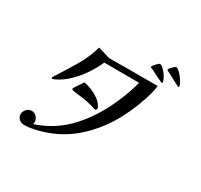

<svg xmlns="http://www.w3.org/2000/svg" viewBox="-172 -1051 1344 1287"><g transform="rotate(30 500.0 -407.0)"><path d="M800 -658Q793 -605 772 -542.5Q751 -480 723.5 -420Q696 -360 667 -314Q598 -203 503 -123.5Q408 -44 281 -6Q250 3 217.5 9.5Q185 16 153 16Q132 16 115 1.5Q98 -13 98 -35Q98 -57 114.5 -74.5Q131 -92 153 -92Q175 -92 191 -74.5Q207 -57 207 -35Q207 -31 206 -27Q205 -23 203 -19Q354 -68 458 -184Q538 -273 594.5 -386Q651 -499 681 -614L411 -615Q390 -565 355 -513Q320 -461 275.5 -418Q231 -375 181 -352Q171 -347 163 -347Q157 -347 157 -351Q157 -356 159.5 -359Q162 -362 164 -366Q213 -442 259.5 -519.5Q306 -597 331 -685L398 -665Q404 -664 409.5 -661.5Q415 -659 421 -658Q432 -657 443 -657Q454 -657 465 -657Q486 -657 506.5 -657.5Q527 -658 548 -658ZM526 -325Q526 -320 522 -315.5Q518 -311 513 -311Q511 -311 509 -312Q487 -320 464.5 -325.5Q442 -331 419 -335Q396 -339 373.5 -341Q351 -343 328 -347Q324 -348 319 -350Q314 -352 314 -357Q314 -360 320.5 -370.5Q327 -381 336 -394.5Q345 -408 352.5 -419Q360 -430 363 -434Q392 -428 423 -415.5Q454 -403 480.5 -384Q507 -365 522 -338Q524 -335 525 -332Q526 -329 526 -325ZM817 -695Q817 -689 813 -689Q812 -689 800.5 -694.5Q789 -700 774 -707Q759 -714 746.5 -720.5Q734 -727 730 -729Q718 -736 707 -740Q705 -741 700.5 -742Q696 -743 696 -747Q696 -751 705 -762.5Q714 -774 724.5 -784Q735 -794 739 -794Q750 -794 763 -782.5Q776 -771 788.5 -754.5Q801 -738 809 -721.5Q817 -705 817 -695ZM927 -726Q927 -721 922 -721Q921 -721 909.5 -727Q898 -733 882.5 -741Q867 -749 854.5 -756Q842 -763 838 -765Q836 -766 827 -770.5Q818 -775 809.5 -779.5Q801 -784 801 -785Q801 -790 810 -800.5Q819 -811 829.5 -820.5Q840 -830 844 -830Q854 -830 868 -817.5Q882 -805 895.5 -787.5Q909 -770 918 -753Q927 -736 927 -726Z"/></g></svg>

Font: Kaisei Decol
Style: Regular
Weight: 400
Designer: Font-Kai, 金井和夫
Foundry: KAZUO KANAI
Version: Version 5.003